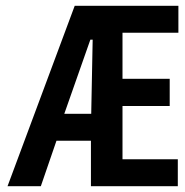

<svg xmlns="http://www.w3.org/2000/svg" viewBox="-20 -643 640 663"><path d="M6 0 238 -623H596V-530H403V-371H566V-277H403V-93H594V0H294V-157H175L121 0ZM202 -250H295L300 -506H292Z"/></svg>

Font: Inconsolata Expanded Bold
Style: Regular
Weight: 700
Width: 7
Monospace: yes
Designer: Raph Levien, Cyreal, Brenton Simpson
Foundry: Raph Levien, Cyreal, Google
Version: Version 3.001; ttfautohint (v1.8.2.53-6de2)